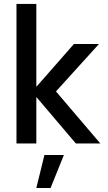

<svg xmlns="http://www.w3.org/2000/svg" viewBox="-20 -727 547 973"><path d="M63.5 -707H164.1V-289.1H166L354.5 -503.9H481.4L263.7 -263.7L488.3 0H364.3L166 -233.4H164.1V0H63.5ZM236.3 225.6H164.1L205.1 58.6H303.7Z"/></svg>

Font: Wanted Sans Medium
Style: Regular
Weight: 500
Designer: Original Design by Kil Hyung-jin and Kang Hanbin, Wanted Lab, Inc; Hangeul from Source Han Sans by Jang Soo-young and Ka
Foundry: Wanted Lab, Inc.
Version: Version 1.001